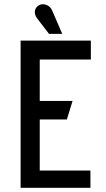

<svg xmlns="http://www.w3.org/2000/svg" viewBox="-20 -893 505 913"><path d="M410 0V-82H169V-325H298L325 -413H169V-610H412V-700H78V0ZM276 -732 228 -843C216 -872 185 -877 169 -870C146 -860 136 -832 157 -805L213 -732Z"/></svg>

Font: Advent Pro
Style: SemiBold
Weight: 600
Designer: Andreas Kalpakidis
Foundry: Andreas Kalpakidis
Version: Version 2.002 2008